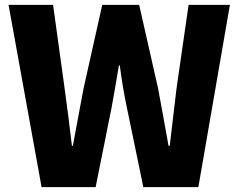

<svg xmlns="http://www.w3.org/2000/svg" viewBox="-20 -765 975 785"><path d="M150 0 15 -745H197L244 -405Q252 -347 259.5 -288Q267 -229 274 -169H278Q289 -229 300 -288Q311 -347 322 -405L398 -745H549L626 -405Q637 -348 647.5 -288.5Q658 -229 669 -169H674Q681 -229 688 -288Q695 -347 702 -405L751 -745H920L791 0H566L499 -324Q490 -367 482.5 -411Q475 -455 470 -497H466Q459 -455 451.5 -411Q444 -367 436 -324L371 0Z"/></svg>

Font: Noto Sans SC Thin Black
Style: Regular
Weight: 900
Version: Version 2.004-H2;hotconv 1.0.118;makeotfexe 2.5.65603